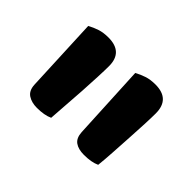

<svg xmlns="http://www.w3.org/2000/svg" viewBox="-64 -732 436 436"><g transform="rotate(45 154.0 -514.0)"><path d="M117 -407Q102 -400 78 -400Q61 -400 49.5 -407.5Q38 -415 37 -433L29 -614Q40 -620 52 -624Q64 -628 80 -628Q127 -628 127 -583Q127 -570 126 -547.5Q125 -525 123.5 -500Q122 -475 120 -450Q118 -425 117 -407ZM268 -407Q253 -400 229 -400Q211 -400 200.5 -407.5Q190 -415 189 -433L180 -614Q191 -620 203 -624Q215 -628 231 -628Q278 -628 278 -582Q278 -569 277 -547Q276 -525 274.5 -500Q273 -475 271.5 -450Q270 -425 268 -407Z"/></g></svg>

Font: Baloo Paaji 2 Medium
Style: Regular
Weight: 500
Designer: Shuchita Grover, Noopur Datye and Ek Type
Foundry: Ek Type
Version: Version 1.640;hotconv 1.0.111;makeotfexe 2.5.65597; ttfautoh